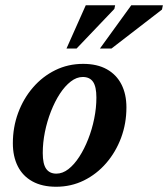

<svg xmlns="http://www.w3.org/2000/svg" viewBox="-20 -700 641 732"><path d="M297 -456.5Q350.5 -456.5 387.2 -436Q424 -415.5 443 -378.2Q462 -341 462 -290.5Q462 -229.5 441.8 -175Q421.5 -120.5 385 -78.2Q348.5 -36 299.8 -12Q251 12 194 12Q140.5 12 103.5 -8.5Q66.5 -29 47.8 -66.2Q29 -103.5 29 -154Q29 -215 49.2 -269.8Q69.5 -324.5 105.8 -366.5Q142 -408.5 190.8 -432.5Q239.5 -456.5 297 -456.5ZM195 -38Q218.5 -38 240.8 -55.2Q263 -72.5 282.2 -102.2Q301.5 -132 316.2 -169.5Q331 -207 339.2 -247.8Q347.5 -288.5 347.5 -328Q347.5 -369.5 334.8 -388Q322 -406.5 295.5 -406.5Q272 -406.5 249.8 -389.2Q227.5 -372 208.2 -342.5Q189 -313 174.2 -275.2Q159.5 -237.5 151.2 -196.8Q143 -156 143 -116.5Q143 -75 156 -56.5Q169 -38 195 -38ZM361 -515 480.5 -680H601L597.5 -663.5L405 -515ZM233.5 -515 307 -680H419L416 -666L272 -515Z"/></svg>

Font: Newsreader 16pt 16pt SemiBold
Style: Italic
Weight: 600
Italic angle: -17°
Version: Version 1.003